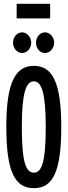

<svg xmlns="http://www.w3.org/2000/svg" viewBox="-20 -972 353 1003"><path d="M67 -876H242V-952H67ZM95 -695C122 -695 143 -720 143 -749C143 -777 122 -803 95 -803C69 -803 48 -778 48 -749C48 -720 70 -695 95 -695ZM215 -695C241 -695 263 -720 263 -749C263 -777 242 -803 215 -803C189 -803 168 -778 168 -749C168 -719 189 -695 215 -695ZM157 11C254 11 300 -70 300 -309C300 -541 254 -628 157 -628C60 -628 13 -541 13 -309C13 -70 60 11 157 11ZM157 -70C116 -70 94 -122 94 -309C94 -487 116 -547 157 -547C197 -547 219 -487 219 -309C219 -122 197 -70 157 -70Z"/></svg>

Font: Inconsolata ExtraCondensed
Style: Bold
Weight: 700
Width: 2
Monospace: yes
Designer: Raph Levien, Cyreal, Brenton Simpson
Foundry: Raph Levien, Cyreal, Google
Version: Version 3.100